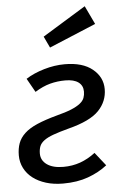

<svg xmlns="http://www.w3.org/2000/svg" viewBox="-56 -839 569 891"><g transform="rotate(-5 228.5 -393.5)"><path d="M210 -65Q252 -65 288.5 -78Q325 -91 359 -117L408 -55Q370 -25 319 -6.5Q268 12 202 12Q158 12 122.5 1Q87 -10 61.5 -29.5Q36 -49 22 -76.5Q8 -104 8 -136Q8 -167 17 -192Q26 -217 48 -237.5Q70 -258 107 -274Q144 -290 199 -305Q242 -316 268.5 -327Q295 -338 310 -350Q325 -362 330 -375.5Q335 -389 335 -405Q335 -433 314 -448.5Q293 -464 253 -464Q216 -464 182 -455Q148 -446 111 -423L75 -487Q111 -510 160 -524.5Q209 -539 257 -539Q340 -539 386 -501.5Q432 -464 432 -408Q432 -351 391.5 -308.5Q351 -266 249 -240Q204 -228 176.5 -218Q149 -208 133 -196Q117 -184 111.5 -169.5Q106 -155 106 -136Q106 -104 133.5 -84.5Q161 -65 210 -65ZM171 -675 373 -799 414 -713 196 -622Z"/></g></svg>

Font: Yekcdsyqcyvpieeyorgstswgcgt
Style: Regular
Weight: 400
Italic angle: -8°
Designer: Carrois Corporate & Edenspiekermann
Foundry: Carrois Corporate GbR & Edenspiekermann AG
Version: Version 2.001